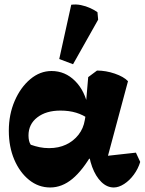

<svg xmlns="http://www.w3.org/2000/svg" viewBox="-20 -815 640 849"><path d="M202 14Q150 14 108.5 -19.5Q67 -53 43 -109.5Q19 -166 19 -237Q19 -309 45 -369Q71 -429 114 -465Q157 -501 208 -501Q268 -501 312 -457Q356 -413 370 -339L374 -288Q348 -307 317 -316.5Q286 -326 247 -326Q184 -326 145 -296Q106 -266 106 -216Q106 -203 108.5 -192.5Q111 -182 116 -175Q136 -168 155.5 -164Q175 -160 197 -160Q239 -160 272 -175.5Q305 -191 327 -219Q349 -247 355 -284L361 -319L359 -345L370 -474L409 -503Q448 -503 487.5 -489.5Q527 -476 546 -456L448 -91L437 -124L581 -140L600 -99Q591 -69 572 -43Q553 -17 529 -1.5Q505 14 483 14Q453 14 428 -10.5Q403 -35 387.5 -77Q372 -119 369 -174L403 -113H336L391 -141Q346 -62 300 -24Q254 14 202 14ZM303 -531 242 -554 295 -794Q316 -797 338 -792.5Q360 -788 379.5 -779Q399 -770 411 -761L414 -728Z"/></svg>

Font: Eczar
Style: Bold
Weight: 700
Designer: Vaibhav Singh
Foundry: Rosetta Type Foundry
Version: Version 2.000